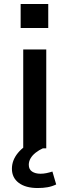

<svg xmlns="http://www.w3.org/2000/svg" viewBox="-20 -747 350 967"><path d="M97 0V-498H213V0ZM84 -606V-727H223V-606ZM170 200Q109 200 74.5 174Q40 148 40 103Q40 60 70.5 23Q101 -14 156 -38L196 0Q176 9 159.5 22Q143 35 134 50.5Q125 66 125 83Q125 106 141.5 117Q158 128 184 128Q199 128 213.5 125Q228 122 244 117L263 182Q242 192 219.5 196Q197 200 170 200Z"/></svg>

Font: Nunito Sans 7pt SemiExpanded SemiBold
Style: Regular
Weight: 600
Width: 6
Designer: Vernon Adams
Foundry: Vernon Adams
Version: Version 3.101;gftools[0.9.27]